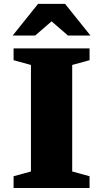

<svg xmlns="http://www.w3.org/2000/svg" viewBox="-20 -948 520 968"><path d="M431.5 -59.5V0H48.5V-59.5L136 -83.5V-620.5L48.5 -644.5V-704H431.5V-644.5L344 -620.5V-83.5ZM221.5 -856.5H258.5L157.5 -769H44L172 -928.5H308L436 -769H322.5Z"/></svg>

Font: Newsreader 7pt
Style: Bold
Weight: 700
Designer: Hugues Gentile
Foundry: Production Type
Version: Version 1.003